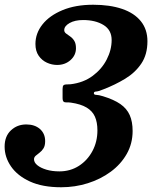

<svg xmlns="http://www.w3.org/2000/svg" viewBox="-42 -780 642 810"><path d="M-22.5 -161.5Q-22.5 -117 4.5 -77.8Q31.5 -38.5 84.5 -14.2Q137.5 10 216 10Q274.5 10 328.5 -7Q382.5 -24 425.2 -55.5Q468 -87 492.8 -130.8Q517.5 -174.5 517.5 -227.5Q517.5 -267 505.2 -294.5Q493 -322 465.8 -341Q438.5 -360 392.5 -374Q374.5 -379.5 364.2 -379.8Q354 -380 354 -386.5Q354 -393.5 363 -393.8Q372 -394 394 -403Q443.5 -422 486 -447.8Q528.5 -473.5 554.2 -511.8Q580 -550 580 -606Q580 -656 552.2 -690.5Q524.5 -725 473 -742.5Q421.5 -760 351 -760Q276.5 -760 221.8 -737.2Q167 -714.5 137.2 -677Q107.5 -639.5 107.5 -594.5Q107.5 -564.5 121.2 -544.8Q135 -525 156 -515.5Q177 -506 199 -506Q232.5 -506 255.5 -526.5Q278.5 -547 278.5 -576.5Q278.5 -596.5 271.2 -608Q264 -619.5 254 -626.2Q244 -633 236.5 -638.8Q229 -644.5 229 -653Q229 -670 251.5 -682.8Q274 -695.5 308.5 -695.5Q360.5 -695.5 394.8 -674.5Q429 -653.5 429 -611Q429 -569.5 408.2 -529Q387.5 -488.5 348.8 -459.8Q310 -431 255.5 -424.5Q245.5 -423.5 238 -423.8Q230.5 -424 226.2 -420.5Q222 -417 222 -404.5V-367.5Q222 -354.5 226.5 -351Q231 -347.5 239 -348Q247 -348.5 257.5 -347Q299 -341 323.5 -326.2Q348 -311.5 358.5 -287.8Q369 -264 369 -230Q369 -182 348 -142.8Q327 -103.5 290.8 -80.2Q254.5 -57 208.5 -57Q178 -57 153.8 -64.2Q129.5 -71.5 115.5 -83Q101.5 -94.5 101.5 -108Q101.5 -116.5 108.5 -122.8Q115.5 -129 125 -136Q134.5 -143 141.5 -154.2Q148.5 -165.5 148.5 -184.5Q148.5 -216.5 126.5 -235.8Q104.5 -255 69 -255Q30.5 -255 4 -230Q-22.5 -205 -22.5 -161.5Z"/></svg>

Font: Besley
Style: Bold Italic
Weight: 700
Italic angle: -13°
Designer: Owen Earl
Foundry: indestructible type*
Version: Version 2.001